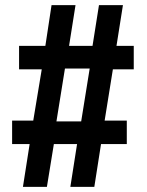

<svg xmlns="http://www.w3.org/2000/svg" viewBox="-20 -725 569 745"><path d="M69 0 95 -166H27V-257H109L142 -456H54V-547H156L180 -705H273L248 -547H339L364 -705H457L432 -547H499V-456H418L386 -257H472V-166H372L346 0H253L279 -166H189L162 0ZM199 -254H295L328 -459H232Z"/></svg>

Font: Nunito Sans 10pt Condensed ExtraBold
Style: Regular
Weight: 800
Width: 3
Designer: Vernon Adams
Foundry: Vernon Adams
Version: Version 3.101;gftools[0.9.27]